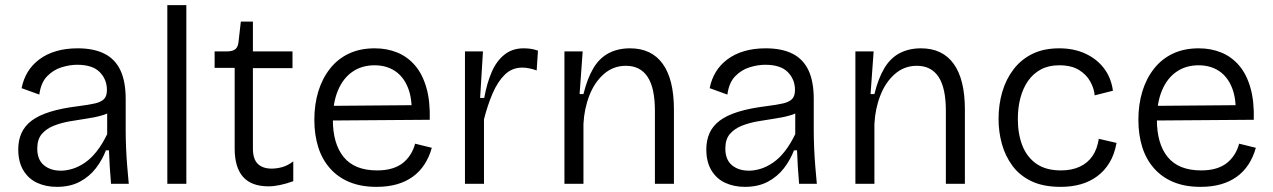

<svg xmlns="http://www.w3.org/2000/svg" viewBox="-20 -715 4952 747"><path d="M201 12Q159 12 125 -3.5Q91 -19 71 -52Q51 -85 51 -134Q51 -169 63.5 -197Q76 -225 103 -245.5Q130 -266 175 -280Q220 -294 285 -302Q325 -307 349 -312.5Q373 -318 384.5 -329.5Q396 -341 396 -365Q396 -406 368 -434.5Q340 -463 280 -463Q251 -463 219 -453Q187 -443 163 -418Q139 -393 133 -347L64 -372Q71 -407 88 -435Q105 -463 133 -484Q161 -505 198.5 -516Q236 -527 282 -527Q345 -527 386.5 -506Q428 -485 448.5 -441.5Q469 -398 469 -330V-207Q469 -177 470.5 -140.5Q472 -104 475 -67.5Q478 -31 481 0H412Q409 -34 407 -66Q405 -98 404 -130H392Q378 -93 353 -60.5Q328 -28 290.5 -8Q253 12 201 12ZM217 -51Q239 -51 263 -58.5Q287 -66 311 -82.5Q335 -99 356.5 -126.5Q378 -154 397 -193V-298L425 -293Q409 -276 381.5 -267.5Q354 -259 320 -254Q286 -249 251.5 -243Q217 -237 188.5 -225.5Q160 -214 142.5 -193.5Q125 -173 125 -137Q125 -94 150.5 -72.5Q176 -51 217 -51Z M631 0V-695H705V0Z M1025 10Q958 10 925.5 -27Q893 -64 893 -137V-451H815V-515H862Q885 -515 895.5 -523.5Q906 -532 908 -552L917 -631H964V-515H1118V-450H964V-137Q964 -96 983 -77.5Q1002 -59 1037 -59Q1056 -59 1077 -64.5Q1098 -70 1121 -87V-10Q1093 0 1069 5Q1045 10 1025 10Z M1445 12Q1385 12 1340 -6.5Q1295 -25 1264 -60Q1233 -95 1218 -143Q1203 -191 1203 -249Q1203 -309 1218.5 -359.5Q1234 -410 1264 -448Q1294 -486 1337.5 -506.5Q1381 -527 1438 -527Q1486 -527 1526 -510.5Q1566 -494 1595 -460Q1624 -426 1639 -373.5Q1654 -321 1652 -249L1248 -246V-303L1606 -306L1581 -263Q1585 -329 1567.5 -373Q1550 -417 1516.5 -439Q1483 -461 1437 -461Q1388 -461 1351.5 -436Q1315 -411 1295 -363.5Q1275 -316 1275 -250Q1275 -155 1317.5 -103.5Q1360 -52 1447 -52Q1480 -52 1505 -59.5Q1530 -67 1547.5 -81Q1565 -95 1577 -114Q1589 -133 1595 -156L1660 -140Q1650 -104 1631.5 -75.5Q1613 -47 1586 -27.5Q1559 -8 1524 2Q1489 12 1445 12Z M1789 0V-289V-515H1859L1848 -334H1864Q1874 -390 1892.5 -433.5Q1911 -477 1942 -502Q1973 -527 2017 -527Q2028 -527 2042 -525.5Q2056 -524 2073 -518L2068 -441Q2054 -446 2039.5 -449Q2025 -452 2012 -452Q1972 -452 1944 -424.5Q1916 -397 1896.5 -351.5Q1877 -306 1863 -251V0Z M2176 0V-322V-515H2247L2235 -349H2250Q2265 -410 2288.5 -449.5Q2312 -489 2348 -508Q2384 -527 2431 -527Q2515 -527 2558.5 -466.5Q2602 -406 2602 -289V0H2528V-284Q2528 -373 2499.5 -416Q2471 -459 2415 -459Q2366 -459 2329.5 -427Q2293 -395 2273 -343.5Q2253 -292 2250 -233V0Z M2878 12Q2836 12 2802 -3.5Q2768 -19 2748 -52Q2728 -85 2728 -134Q2728 -169 2740.5 -197Q2753 -225 2780 -245.5Q2807 -266 2852 -280Q2897 -294 2962 -302Q3002 -307 3026 -312.5Q3050 -318 3061.5 -329.5Q3073 -341 3073 -365Q3073 -406 3045 -434.5Q3017 -463 2957 -463Q2928 -463 2896 -453Q2864 -443 2840 -418Q2816 -393 2810 -347L2741 -372Q2748 -407 2765 -435Q2782 -463 2810 -484Q2838 -505 2875.5 -516Q2913 -527 2959 -527Q3022 -527 3063.5 -506Q3105 -485 3125.5 -441.5Q3146 -398 3146 -330V-207Q3146 -177 3147.5 -140.5Q3149 -104 3152 -67.5Q3155 -31 3158 0H3089Q3086 -34 3084 -66Q3082 -98 3081 -130H3069Q3055 -93 3030 -60.5Q3005 -28 2967.5 -8Q2930 12 2878 12ZM2894 -51Q2916 -51 2940 -58.5Q2964 -66 2988 -82.5Q3012 -99 3033.5 -126.5Q3055 -154 3074 -193V-298L3102 -293Q3086 -276 3058.5 -267.5Q3031 -259 2997 -254Q2963 -249 2928.5 -243Q2894 -237 2865.5 -225.5Q2837 -214 2819.5 -193.5Q2802 -173 2802 -137Q2802 -94 2827.5 -72.5Q2853 -51 2894 -51Z M3308 0V-322V-515H3379L3367 -349H3382Q3397 -410 3420.5 -449.5Q3444 -489 3480 -508Q3516 -527 3563 -527Q3647 -527 3690.5 -466.5Q3734 -406 3734 -289V0H3660V-284Q3660 -373 3631.5 -416Q3603 -459 3547 -459Q3498 -459 3461.5 -427Q3425 -395 3405 -343.5Q3385 -292 3382 -233V0Z M4107 12Q4039 12 3993 -10Q3947 -32 3919 -70Q3891 -108 3878 -155Q3865 -202 3865 -252Q3865 -308 3879.5 -357.5Q3894 -407 3923.5 -445.5Q3953 -484 3997 -505.5Q4041 -527 4101 -527Q4158 -527 4202.5 -506.5Q4247 -486 4275 -449.5Q4303 -413 4310 -362L4239 -344Q4237 -370 4222 -397.5Q4207 -425 4177.5 -443Q4148 -461 4101 -461Q4060 -461 4030 -445Q4000 -429 3980 -400.5Q3960 -372 3950 -334Q3940 -296 3940 -252Q3940 -194 3957.5 -149Q3975 -104 4012 -78Q4049 -52 4108 -52Q4150 -52 4181 -66.5Q4212 -81 4230.5 -108Q4249 -135 4255 -175L4324 -159Q4316 -114 4296.5 -82Q4277 -50 4248.5 -29Q4220 -8 4184.5 2Q4149 12 4107 12Z M4651 12Q4591 12 4546 -6.5Q4501 -25 4470 -60Q4439 -95 4424 -143Q4409 -191 4409 -249Q4409 -309 4424.5 -359.5Q4440 -410 4470 -448Q4500 -486 4543.5 -506.5Q4587 -527 4644 -527Q4692 -527 4732 -510.5Q4772 -494 4801 -460Q4830 -426 4845 -373.5Q4860 -321 4858 -249L4454 -246V-303L4812 -306L4787 -263Q4791 -329 4773.5 -373Q4756 -417 4722.5 -439Q4689 -461 4643 -461Q4594 -461 4557.5 -436Q4521 -411 4501 -363.5Q4481 -316 4481 -250Q4481 -155 4523.5 -103.5Q4566 -52 4653 -52Q4686 -52 4711 -59.5Q4736 -67 4753.5 -81Q4771 -95 4783 -114Q4795 -133 4801 -156L4866 -140Q4856 -104 4837.5 -75.5Q4819 -47 4792 -27.5Q4765 -8 4730 2Q4695 12 4651 12Z"/></svg>

Font: Bricolage Grotesque 96pt ExtraBold Light
Style: Regular
Weight: 300
Version: Version 1.001;gftools[0.9.33.dev8+g029e19f]